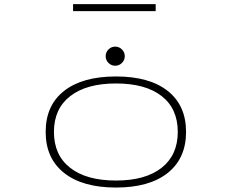

<svg xmlns="http://www.w3.org/2000/svg" viewBox="-20 -872 1090 904"><path d="M324 -852.5H713V-819.5H324ZM554.2 -575.8Q541 -562.5 522.5 -562.5Q504 -562.5 490.8 -575.8Q477.5 -589 477.5 -607.5Q477.5 -626 490.8 -639.2Q504 -652.5 522.5 -652.5Q541 -652.5 554.2 -639.2Q567.5 -626 567.5 -607.5Q567.5 -589 554.2 -575.8ZM195 -251Q195 -376 281.8 -444Q368.5 -512 526 -512Q683.5 -512 769.8 -443.8Q856 -375.5 856 -251Q856 -126.5 769.8 -57.8Q683.5 11 526 11Q368.5 11 281.8 -57.8Q195 -126.5 195 -251ZM817 -251Q817 -360.5 741 -419.8Q665 -479 526 -479Q387.5 -479 310.8 -419.5Q234 -360 234 -251Q234 -141.5 310.5 -81.8Q387 -22 526 -22Q665 -22 741 -82Q817 -142 817 -251Z"/></svg>

Font: League Mono Extended Thin
Style: Regular
Weight: 100
Width: 9
Designer: Tyler Finck
Foundry: The League of Moveable Type / Tyler Finck
Version: Version 2.210